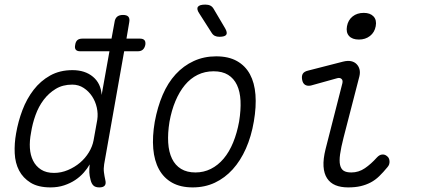

<svg xmlns="http://www.w3.org/2000/svg" viewBox="-20 -805 1840 835"><path d="M370 -90Q360 -72 344 -54Q328 -36 307 -22Q286 -8 259 1Q232 10 200 10Q146 10 113 -10.5Q80 -31 63 -63.5Q46 -96 44 -138.5Q42 -181 50 -225Q59 -277 77.5 -326Q96 -375 126 -414Q156 -453 198 -476.5Q240 -500 295 -500Q350 -500 384.5 -471Q419 -442 422 -392L456 -582H329Q315 -582 309.5 -589Q304 -596 307 -610Q309 -624 316.5 -630.5Q324 -637 338 -637H465L478 -708Q480 -724 489 -732Q498 -740 515 -740Q532 -740 538.5 -732Q545 -724 542 -708L530 -637H589Q602 -637 608 -630.5Q614 -624 612 -610Q609 -596 601 -589Q593 -582 579 -582H520L433 -91Q430 -72 432 -56Q434 -40 438 -22Q442 -6 435.5 2Q429 10 412 10Q395 10 386.5 2Q378 -6 374 -22Q369 -41 368.5 -55Q368 -69 370 -90ZM215 -53Q246 -53 275.5 -65.5Q305 -78 328 -97.5Q351 -117 366.5 -142.5Q382 -168 387 -195L403 -284Q407 -310 401 -337Q395 -364 380.5 -386Q366 -408 344 -422.5Q322 -437 294 -437Q253 -437 222.5 -418.5Q192 -400 170 -371Q148 -342 134.5 -304.5Q121 -267 115 -228Q108 -192 110 -161Q112 -130 124 -106Q136 -82 158.5 -67.5Q181 -53 215 -53Z M818 10Q765 10 728.5 -10.5Q692 -31 671.5 -68.5Q651 -106 646.5 -158.5Q642 -211 653 -275Q665 -340 687.5 -392.5Q710 -445 744 -482Q778 -519 822.5 -539.5Q867 -560 920 -560Q974 -560 1010.5 -539.5Q1047 -519 1067 -482Q1087 -445 1091 -393Q1095 -341 1084 -277Q1073 -212 1049.5 -159Q1026 -106 992 -68.5Q958 -31 914.5 -10.5Q871 10 818 10ZM830 -55Q866 -55 897 -70.5Q928 -86 952.5 -115Q977 -144 994 -185.5Q1011 -227 1020 -277Q1028 -327 1026 -367Q1024 -407 1010.5 -435.5Q997 -464 972 -479.5Q947 -495 909 -495Q871 -495 839.5 -479.5Q808 -464 784 -435Q760 -406 743 -365.5Q726 -325 717 -275Q709 -225 711.5 -184.5Q714 -144 728 -115Q742 -86 767.5 -70.5Q793 -55 830 -55ZM900 -663 847 -746Q834 -765 840.5 -775Q847 -785 873 -785Q886 -785 895 -780.5Q904 -776 910 -765L959 -682Q970 -663 964 -654Q958 -645 934 -645Q923 -645 914.5 -649Q906 -653 900 -663Z M1332 -433Q1317 -430 1307 -436Q1297 -442 1294 -458Q1291 -475 1297 -484.5Q1303 -494 1320 -498L1472 -537Q1492 -542 1506.5 -539Q1521 -536 1530.5 -526.5Q1540 -517 1543.5 -503.5Q1547 -490 1543 -473L1474 -206Q1463 -163 1459 -134Q1455 -105 1459 -87.5Q1463 -70 1474.5 -62.5Q1486 -55 1508 -55Q1540 -55 1567 -73.5Q1594 -92 1619 -120Q1630 -132 1642 -133Q1654 -134 1663 -126Q1673 -119 1674 -104Q1675 -89 1665 -78Q1647 -56 1629.5 -39Q1612 -22 1592 -11.5Q1572 -1 1548.5 4.5Q1525 10 1494 10Q1462 10 1439 0.5Q1416 -9 1402.5 -29.5Q1389 -50 1387 -81.5Q1385 -113 1396 -157L1469 -443Q1472 -456 1465 -462Q1458 -468 1447 -465ZM1541 -633Q1512 -633 1498 -648.5Q1484 -664 1489 -691Q1494 -718 1513.5 -733.5Q1533 -749 1562 -749Q1590 -749 1604.5 -733.5Q1619 -718 1614 -691Q1609 -664 1589 -648.5Q1569 -633 1541 -633Z"/></svg>

Font: Maple Mono ExtraLight
Style: Italic
Weight: 275
Italic angle: -10°
Monospace: yes
Designer: subframe7536
Version: Version 7.000